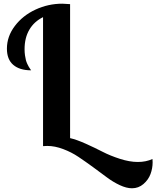

<svg xmlns="http://www.w3.org/2000/svg" viewBox="-20 -760 839 1030"><path d="M356 -737.8V-19Q390.6 -11.2 440.2 11Q489.7 33.2 530.3 54.2Q570.8 75.2 623 92Q675.3 108.9 719.2 108.9Q763.7 108.9 797.9 92.8Q798.8 98.6 798.8 110.8Q798.8 143.1 787.4 173.8Q775.9 204.6 749.5 227.3Q723.1 250 688 250Q658.7 250 622.6 233.2Q586.4 216.3 553 191.2Q519.5 166 479 136.5Q438.5 106.9 401.1 81.8Q363.8 56.6 319.1 39.8Q274.4 22.9 233.9 22.9Q218.8 22.9 210.9 23.9V-668Q163.1 -644.5 137.5 -600.8Q111.8 -557.1 111.8 -496.1Q111.8 -479 114 -463.4Q116.2 -447.8 118.9 -437.7Q121.6 -427.7 126.5 -417Q131.3 -406.2 134.3 -401.9Q137.2 -397.5 141.8 -390.4Q146.5 -383.3 147 -382.8Q85.4 -382.8 51.3 -411.9Q17.1 -440.9 17.1 -499Q17.1 -564.5 59.6 -620.6Q102.1 -676.8 170.4 -708.5Q238.8 -740.2 314 -740.2Q323.2 -740.2 356 -737.8Z"/></svg>

Font: Lobster Two
Style: Bold
Weight: 700
Designer: Pablo Impallari
Foundry: Pablo Impallari. www.impallari.com
Version: Version 1.006